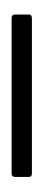

<svg xmlns="http://www.w3.org/2000/svg" viewBox="108 -84 75 331"><g transform="rotate(90 145.5 81.5)"><path d="M12 99Q5 99 5 93V69Q5 64 12 64H279Q285 64 285 69V93Q285 99 279 99Z"/></g></svg>

Font: Sofia Sans Extra Condensed Light
Style: Regular
Weight: 300
Designer: Botio Nikoltchev, Ani Petrova
Foundry: lettersoup
Version: Version 4.101